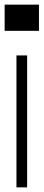

<svg xmlns="http://www.w3.org/2000/svg" viewBox="-25 -808 188 828"><path d="M46 -569V0H92V-569ZM-5 -675H143V-788H-5Z"/></svg>

Font: 寒蝉无机体 CompactMedium
Style: Regular
Weight: 500
Width: 3
Designer: ChillTanhei {Warren2060}; 
Source Han Sans {Ryoko NISHIZUKA 西塚涼子 (kana, bopomofo & ideographs); Paul D. Hunt (Latin, Gre
Foundry: ChillType&Adobe
Version: Version 1.000;Glyphs 3.1.1 (3135)